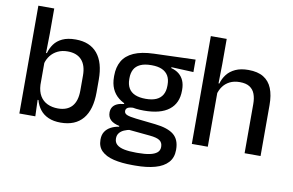

<svg xmlns="http://www.w3.org/2000/svg" viewBox="-85 -818 1769 1161"><g transform="rotate(10 799.5 -237.0)"><path d="M316.5 11Q273 11 241.5 -2.8Q210 -16.5 190.2 -41.8Q170.5 -67 161.5 -100.5H129L157.5 -193Q159.5 -152 176 -124.8Q192.5 -97.5 221 -84Q249.5 -70.5 286 -70.5Q342 -70.5 371.5 -103.2Q401 -136 401 -201V-292.5Q401 -355.5 371.2 -388Q341.5 -420.5 285 -420.5Q250.5 -420.5 224 -407.5Q197.5 -394.5 180.2 -372.2Q163 -350 156 -321.5L134.5 -388.5H162.5Q171 -419.5 189.2 -444.8Q207.5 -470 239.5 -485Q271.5 -500 320.5 -500Q408 -500 453.8 -445Q499.5 -390 499.5 -284.5V-207Q499.5 -100.5 453 -44.8Q406.5 11 316.5 11ZM62 0V-662H159.5V-506L157 -365.5L157.5 -348.5V-145.5L156 -114.5L160 0Z M800 -148Q697 -148 642 -192Q587 -236 587 -317.5V-325.5Q587 -377 608.5 -414.8Q630 -452.5 677.2 -473.8Q724.5 -495 801 -497.5L1055 -506V-429.5L919 -435.5V-430Q948 -422.5 967.2 -406.8Q986.5 -391 996.5 -367.5Q1006.5 -344 1006.5 -312V-306.5Q1006.5 -229.5 954.2 -188.8Q902 -148 800 -148ZM796 110.5H808.5Q851 110.5 880.5 104.5Q910 98.5 925.8 85.5Q941.5 72.5 941.5 51V49.5Q941.5 24 923.5 11.2Q905.5 -1.5 861 -5.5L720 -19L744.5 -20Q720.5 -16 702.2 -7.8Q684 0.5 673.8 13.8Q663.5 27 663.5 46.5V47.5Q663.5 70.5 679.2 84.5Q695 98.5 724.8 104.5Q754.5 110.5 796 110.5ZM790 188.5Q722.5 188.5 673.8 176.8Q625 165 598.8 139.2Q572.5 113.5 572.5 71V69Q572.5 40.5 585.2 21Q598 1.5 620.2 -10.2Q642.5 -22 670 -26V-31Q633.5 -38.5 615.8 -55.8Q598 -73 598 -100.5V-101Q598 -120 606.5 -133.8Q615 -147.5 632.2 -155.8Q649.5 -164 675.5 -166.5V-177.5L778.5 -152.5L741 -154Q711.5 -153.5 700.2 -146.5Q689 -139.5 689 -126.5V-126Q689 -111 705.8 -103.8Q722.5 -96.5 762.5 -92L881.5 -79Q960.5 -70.5 997 -40.5Q1033.5 -10.5 1033.5 50.5V53Q1033.5 100 1006.2 130Q979 160 928.2 174.2Q877.5 188.5 806.5 188.5ZM798.5 -220Q837 -220 862.8 -231.2Q888.5 -242.5 901.5 -265Q914.5 -287.5 914.5 -320V-327.5Q914.5 -359.5 901.8 -381.5Q889 -403.5 863.8 -415Q838.5 -426.5 800 -426.5H797.5Q756 -426.5 730 -414.2Q704 -402 692.2 -379.8Q680.5 -357.5 680.5 -327V-320Q680.5 -287.5 693.5 -265Q706.5 -242.5 732.8 -231.2Q759 -220 798.5 -220Z M1445 0V-302Q1445 -337.5 1435.2 -363.5Q1425.5 -389.5 1403.2 -404Q1381 -418.5 1342.5 -418.5Q1307 -418.5 1281.2 -405.5Q1255.5 -392.5 1239.5 -370.5Q1223.5 -348.5 1216.5 -320.5L1197 -388.5H1221.5Q1230 -419.5 1249.5 -444.8Q1269 -470 1301.5 -485Q1334 -500 1381 -500Q1438.5 -500 1474 -478.2Q1509.5 -456.5 1526.2 -415Q1543 -373.5 1543 -313V0ZM1121 0V-662H1218.5V-506L1216 -365L1219 -358V0Z"/></g></svg>

Font: Anek Gujarati Medium
Style: Regular
Weight: 500
Designer: Mrunmayee Ghaisas (Gujarati), Yesha Goshar (Latin)
Foundry: Ek Type
Version: Version 1.003